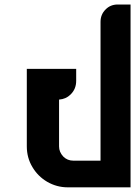

<svg xmlns="http://www.w3.org/2000/svg" viewBox="-20 -720 593 843"><path d="M421.4 -14.6H301.8C284.7 -14.6 270 -20.5 257.8 -32.7C245.6 -45.9 239.3 -60.5 239.3 -77.1V-282.7C259.8 -284.2 276.9 -292 290.5 -305.7C306.6 -321.8 314.5 -341.3 314.5 -365.2V-417.5H97.7V-77.1C97.7 -43.9 106 -13.7 122.1 13.2C138.2 40.5 159.7 62 187 78.1C214.8 94.2 245.1 102.5 277.3 102.5H553.2V-700.2H496.6C475.6 -700.2 457.5 -692.9 443.4 -678.2C428.7 -663.6 421.4 -645.5 421.4 -624Z"/></svg>

Font: Ya Modern Pro
Style: Bold
Weight: 700
Designer: Yahyaalaswadi
Foundry: Yahyaalaswadi
Version: Version 1.000;September 23, 2024;FontCreator 15.0.0.2974 64-